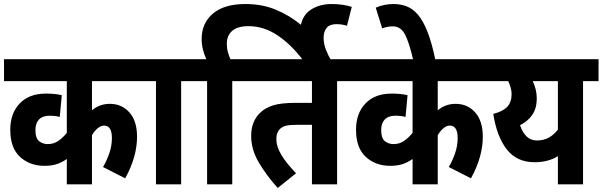

<svg xmlns="http://www.w3.org/2000/svg" viewBox="-20 -916 2994 954"><path d="M703 -513H437V-368Q475 -400 526 -400Q585 -400 623 -357.5Q661 -315 661 -236Q661 -188 646.5 -136Q632 -84 602 -30L492 -86Q511 -119 523.5 -155.5Q536 -192 536 -230Q536 -292 497 -292Q481 -292 465 -278.5Q449 -265 437 -244V0H312V-126Q288 -109 262 -100.5Q236 -92 201 -92Q128 -92 79.5 -136.5Q31 -181 31 -271Q31 -353 78 -402Q125 -451 208 -451Q254 -451 287 -443L277 -335Q255 -341 226 -341Q192 -341 174 -322.5Q156 -304 156 -270Q156 -229 174.5 -214.5Q193 -200 217 -200Q247 -200 270 -216Q293 -232 312 -256V-513H0V-622H703Z M880 -513V0H755V-513H690V-622H957V-513Z M1009 -513H944V-622H1005Q995 -644 988.5 -669.5Q982 -695 982 -723Q982 -801 1038 -848.5Q1094 -896 1199 -896Q1282 -896 1350 -868Q1418 -840 1475 -793Q1487 -846 1529.5 -871Q1572 -896 1627 -896Q1658 -896 1683.5 -892Q1709 -888 1728 -882L1704 -788Q1679 -796 1652 -796Q1618 -796 1603 -777.5Q1588 -759 1588 -729Q1588 -699 1599 -670Q1610 -641 1626 -615H1487Q1428 -694 1359.5 -740Q1291 -786 1215 -786Q1160 -786 1133.5 -762.5Q1107 -739 1107 -699Q1107 -676 1112.5 -656.5Q1118 -637 1125 -622H1211V-513H1134V0H1009Z M1655 -513V0H1530V-296H1460Q1421 -296 1402 -291.5Q1383 -287 1371 -275Q1353 -258 1353 -225Q1353 -188 1377.5 -147Q1402 -106 1451 -55L1360 18Q1304 -44 1266 -108.5Q1228 -173 1228 -240Q1228 -278 1239.5 -306.5Q1251 -335 1271 -354Q1297 -380 1337 -392.5Q1377 -405 1451 -405H1530V-513H1198V-622H1731V-513Z M2421 -513H2155V-368Q2193 -400 2244 -400Q2303 -400 2341 -357.5Q2379 -315 2379 -236Q2379 -188 2364.5 -136Q2350 -84 2320 -30L2210 -86Q2229 -119 2241.5 -155.5Q2254 -192 2254 -230Q2254 -292 2215 -292Q2199 -292 2183 -278.5Q2167 -265 2155 -244V0H2030V-126Q2006 -109 1980 -100.5Q1954 -92 1919 -92Q1846 -92 1797.5 -136.5Q1749 -181 1749 -271Q1749 -353 1796 -402Q1843 -451 1926 -451Q1972 -451 2005 -443L1995 -335Q1973 -341 1944 -341Q1910 -341 1892 -322.5Q1874 -304 1874 -270Q1874 -229 1892.5 -214.5Q1911 -200 1935 -200Q1965 -200 1988 -216Q2011 -232 2030 -256V-513H1718V-622H2421Z M2034 -615Q2013 -706 1992 -745.5Q1971 -785 1932 -785Q1904 -785 1879 -775L1847 -878Q1889 -896 1935 -896Q1970 -896 2000.5 -884.5Q2031 -873 2057 -842.5Q2083 -812 2104.5 -757Q2126 -702 2144 -615Z M2954 -622V-513H2877V0H2752V-140Q2704 -110 2636 -110Q2547 -110 2497.5 -174.5Q2448 -239 2431 -350Q2478 -362 2500 -385Q2522 -408 2522 -448Q2522 -465 2517 -482Q2512 -499 2505 -513H2408V-622ZM2564 -294Q2576 -258 2596.5 -238Q2617 -218 2648 -218Q2681 -218 2706.5 -232Q2732 -246 2752 -272V-513H2627Q2636 -494 2641.5 -472.5Q2647 -451 2647 -427Q2647 -377 2624.5 -345Q2602 -313 2564 -294Z"/></svg>

Font: Noto Sans Condensed
Style: Bold Italic
Weight: 700
Width: 3
Italic angle: -12°
Designer: Monotype Design Team
Foundry: Monotype Imaging Inc.
Version: Version 2.013; ttfautohint (v1.8.4.7-5d5b)